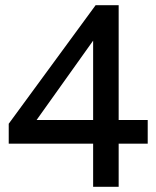

<svg xmlns="http://www.w3.org/2000/svg" viewBox="-20 -717 600 737"><path d="M337.5 0V-165.5H13.5V-242L347 -697H435.5V-256.5H547V-165.5H435.5V0ZM120.5 -256.5H337.5V-561Z"/></svg>

Font: HK Grotesk Medium
Style: Regular
Weight: 500
Designer: Alfredo Marco Pradil
Foundry: Hanken Design Co.
Version: Version 3.001;FEAKit 1.0